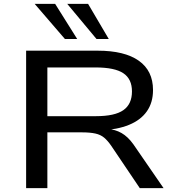

<svg xmlns="http://www.w3.org/2000/svg" viewBox="-20 -965 896 985"><path d="M114 0V-705H481Q619 -705 692 -653.5Q765 -602 765 -503Q765 -439 733.5 -394Q702 -349 642 -324.5Q582 -300 497 -296L506 -304H530Q571 -301 603.5 -282.5Q636 -264 664 -225L819 0H697L550 -218Q532 -244 514 -259Q496 -274 469 -280Q442 -286 399 -286H223V0ZM223 -369H472Q569 -369 613 -400Q657 -431 657 -496Q657 -560 612.5 -589.5Q568 -619 470 -619H223ZM475 -765 325 -945H432L538 -765ZM313 -765 158 -945H263L376 -765Z"/></svg>

Font: Nunito Sans 10pt Expanded Medium
Style: Regular
Weight: 500
Width: 7
Designer: Vernon Adams
Foundry: Vernon Adams
Version: Version 3.101;gftools[0.9.27]